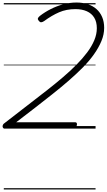

<svg xmlns="http://www.w3.org/2000/svg" viewBox="-30 -1016 843 1517"><path d="M9 0Q-2 0 -6.5 -7Q-11 -14 -9 -23Q-7 -32 -1 -38L220 -209Q284 -258 347 -307.5Q410 -357 467.5 -406Q525 -455 573.5 -504Q622 -553 658.5 -601.5Q695 -650 715 -698Q735 -746 735 -793Q735 -843 714.5 -876.5Q694 -910 656 -927Q618 -944 566 -944Q495 -944 437 -919Q379 -894 318 -849Q304 -840 294.5 -840Q285 -840 276 -852Q267 -862 269.5 -871Q272 -880 286 -891Q325 -921 371.5 -944.5Q418 -968 469.5 -982Q521 -996 575 -996Q623 -996 663 -983Q703 -970 732 -944.5Q761 -919 777 -881.5Q793 -844 793 -796Q793 -744 771.5 -692Q750 -640 712.5 -587Q675 -534 623.5 -482Q572 -430 511.5 -377.5Q451 -325 384.5 -272.5Q318 -220 250 -167L98 -50H565Q571 -50 575 -45.5Q579 -41 578 -31Q576 -16 568 -8Q560 0 552 0ZM0 471H725V481H0ZM0 -20H725V0H0ZM0 -505H725V-500H0ZM0 -991H725V-981H0Z"/></svg>

Font: Playwrite IE Guides
Style: Regular
Weight: 400
Designer: Veronika Burian, José Scaglione
Foundry: TypeTogether
Version: Version 1.003